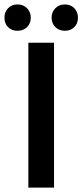

<svg xmlns="http://www.w3.org/2000/svg" viewBox="-45 -847 372 867"><path d="M83 0V-654H199V0ZM34 -708Q8 -708 -8.5 -724.5Q-25 -741 -25 -767Q-25 -793 -8.5 -810Q8 -827 34 -827Q60 -827 77 -810Q94 -793 94 -767Q94 -741 77 -724.5Q60 -708 34 -708ZM248 -708Q222 -708 205 -724.5Q188 -741 188 -767Q188 -793 205 -810Q222 -827 248 -827Q274 -827 290.5 -810Q307 -793 307 -767Q307 -741 290.5 -724.5Q274 -708 248 -708Z"/></svg>

Font: Processing Sans Pro Semibold
Style: Regular
Weight: 600
Designer: Paul D. Hunt
Foundry: Adobe Systems Incorporated
Version: Version 2.020;PS 2.000;hotconv 1.0.86;makeotf.lib2.5.63406